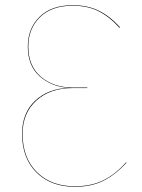

<svg xmlns="http://www.w3.org/2000/svg" viewBox="-20 -710 547 739"><path d="M442 -605 440 -603Q401 -646 359 -667Q317 -688 260 -688Q179 -688 134 -644Q89 -600 89 -531Q89 -456 137.5 -414.5Q186 -373 262 -373H316V-371H259Q173 -371 120 -323Q67 -275 67 -195Q67 -102 122 -47.5Q177 7 268 7Q330 7 376.5 -15.5Q423 -38 465 -85L467 -84Q424 -37 377.5 -14Q331 9 268 9Q176 9 120.5 -46Q65 -101 65 -195Q65 -275 115 -322Q165 -369 244 -372Q178 -376 132.5 -416.5Q87 -457 87 -531Q87 -601 132.5 -645.5Q178 -690 260 -690Q317 -690 360 -669Q403 -648 442 -605Z"/></svg>

Font: FiraGO Two
Style: Regular
Weight: 100
Designer: bBox Type
Foundry: bBox Type GmbH
Version: Version 1.001